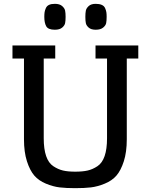

<svg xmlns="http://www.w3.org/2000/svg" viewBox="-20 -967 786 1001"><path d="M45 -662H105V-241Q105 -174 120.5 -126Q136 -78 159 -51.5Q182 -25 219.5 -9.5Q257 6 291 10Q325 14 372 14Q420 14 454 10Q488 6 526 -9.5Q564 -25 587 -51.5Q610 -78 625.5 -126Q641 -174 641 -241V-662H701V-730H478V-662H538V-246Q538 -190 525.5 -153.5Q513 -117 488 -100.5Q463 -84 437 -78Q411 -72 372 -72Q334 -72 308.5 -78Q283 -84 258 -100.5Q233 -117 220.5 -153.5Q208 -190 208 -246V-662H268V-730H45ZM266 -812Q231 -812 221 -830Q211 -848 211 -879Q211 -894 212.5 -903.5Q214 -913 219 -924.5Q224 -936 235.5 -941.5Q247 -947 266 -947Q291 -947 304 -935.5Q317 -924 319.5 -911.5Q322 -899 322 -879Q322 -859 319.5 -846.5Q317 -834 304 -823Q291 -812 266 -812ZM479 -812Q455 -812 442.5 -823Q430 -834 427.5 -846.5Q425 -859 425 -879Q425 -899 427.5 -911.5Q430 -924 442.5 -935.5Q455 -947 479 -947Q498 -947 510.5 -941.5Q523 -936 528 -924.5Q533 -913 534.5 -903.5Q536 -894 536 -879Q536 -859 533.5 -846.5Q531 -834 517.5 -823Q504 -812 479 -812Z"/></svg>

Font: Glegoo
Style: Bold
Weight: 700
Version: Version 2.0.1; ttfautohint (v0.9) -r 48 -G 60